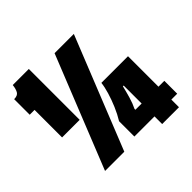

<svg xmlns="http://www.w3.org/2000/svg" viewBox="-189 -862 1065 1065"><g transform="rotate(-45 343.5 -329.5)"><path d="M48 -300V-516H10V-638Q38 -638 47.5 -654.5Q57 -671 60 -699H186V-300ZM85 0 349 -660H500L236 0ZM335 -20V-140Q356 -174 373 -214Q390 -254 401.5 -292.5Q413 -331 416 -360H625V40H493V-262H487Q479 -228 468.5 -192Q458 -156 444 -128V-121H671V-20Z"/></g></svg>

Font: Bricolage Grotesque 96pt ExtraBold Condensed
Style: Regular
Weight: 800
Width: 3
Version: Version 1.001;gftools[0.9.33.dev8+g029e19f]